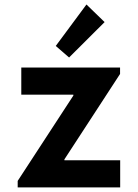

<svg xmlns="http://www.w3.org/2000/svg" viewBox="-20 -817 602 837"><path d="M57.1 0V-28.3L299.8 -400.4V-404.3H72.8V-522.5H503.4V-494.6L260.7 -122.1V-118.2H503.9V0ZM356.9 -797.4 436 -720.7 281.2 -566.4 223.1 -616.7Z"/></svg>

Font: Reddit Mono
Style: Bold
Weight: 700
Designer: Stephen Hutchings
Foundry: Reddit
Version: Version 1.009